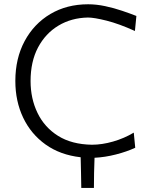

<svg xmlns="http://www.w3.org/2000/svg" viewBox="-20 -746 726 920"><path d="M369.5 154.5Q369 117.5 368.2 81Q367.5 44.5 366.5 7.5Q268.5 -3.5 198.5 -53.5Q128.5 -103.5 91 -182.2Q53.5 -261 53.5 -358Q53.5 -466 98 -549Q142.5 -632 221.2 -678.8Q300 -725.5 402.5 -725.5Q442 -725.5 484.2 -716.5Q526.5 -707.5 565.5 -694.2Q604.5 -681 633.5 -669.5L626.5 -597.5Q550.5 -632 490.8 -647Q431 -662 401.5 -662Q322 -660.5 260 -623.2Q198 -586 162.2 -518.5Q126.5 -451 126.5 -357.5Q126.5 -273.5 159.8 -204.8Q193 -136 258.2 -95Q323.5 -54 420.5 -52.5Q469 -52.5 522 -67.8Q575 -83 621 -110.5L628 -38Q587 -19 535.2 -5.8Q483.5 7.5 433 10Q431.5 46 430.8 82Q430 118 430 154.5Z"/></svg>

Font: Commissioner Flair Light
Style: Regular
Weight: 300
Designer: Kostas Bartsokas
Foundry: Kostas Bartsokas
Version: Version 1.000; ttfautohint (v1.8.3)